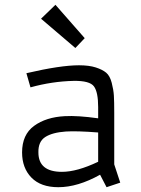

<svg xmlns="http://www.w3.org/2000/svg" viewBox="-20 -770 588 800"><path d="M107 -406 90 -465Q232 -498 309 -498Q351 -498 379 -489Q407 -480 422.5 -467Q438 -454 445.5 -425Q453 -396 454.5 -371.5Q456 -347 456 -300V-85L481 -9L424 10L397 -42Q304 10 223 10Q150 10 111 -30Q72 -70 72 -135Q72 -209 122 -245.5Q172 -282 250 -286Q304 -289 389 -277V-324Q389 -386 371.5 -410Q354 -434 287 -433Q197 -431 107 -406ZM238 -54Q301 -54 389 -96V-218Q300 -225 254 -222Q198 -218 168.5 -199Q139 -180 140 -135Q140 -54 238 -54ZM211 -750 333 -611 294 -570 151 -692Z"/></svg>

Font: Biancoenero Regular
Style: Regular
Weight: 400
Designer: Riccardo Lorusso, Umberto Mischi
Foundry: Biancoenero Edizioni
Version: Version 0.000